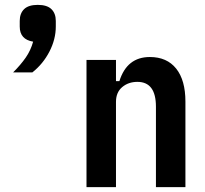

<svg xmlns="http://www.w3.org/2000/svg" viewBox="-20 -768 841 788"><path d="M135 -748Q173 -748 191 -730.5Q209 -713 209 -682V-659Q209 -607 183 -556.5Q157 -506 113 -471H34Q65 -502 85.5 -531.5Q106 -561 116 -597Q61 -606 61 -659V-682Q61 -713 79 -730.5Q97 -748 135 -748ZM335 0V-522H456V-435H470Q501 -534 595 -534Q665 -534 703 -486.5Q741 -439 741 -351V0H620V-330Q620 -432 544 -432Q507 -432 481.5 -410.5Q456 -389 456 -350V0Z"/></svg>

Font: IBM Plex Sans Cond SmBld
Style: Regular
Weight: 600
Width: 3
Designer: Mike Abbink, Paul van der Laan, Pieter van Rosmalen
Foundry: Bold Monday
Version: Version 1.3